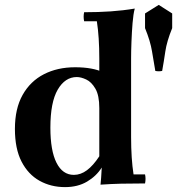

<svg xmlns="http://www.w3.org/2000/svg" viewBox="-20 -750 724 785"><path d="M391 5Q392 -4 393.5 -23.5Q395 -43 396 -65L386 -110V-510Q386 -599 376 -663H324Q320 -682 324 -700Q382 -700 433 -703.5Q484 -707 531 -715Q525 -693 522 -656Q519 -619 517.5 -579.5Q516 -540 516 -510V-190Q516 -101 526 -37H573Q577 -19 573 0Q515 0 475 1Q435 2 391 5ZM246 15Q188 15 141.5 -11Q95 -37 68 -89.5Q41 -142 41 -223Q41 -306 72.5 -362Q104 -418 159.5 -446.5Q215 -475 287 -475Q359 -475 403 -454Q447 -433 483 -398L386 -308Q386 -360 370 -387.5Q354 -415 332.5 -425Q311 -435 294 -435Q246 -435 216 -383.5Q186 -332 186 -228Q186 -134 211 -84.5Q236 -35 282 -35Q310 -35 335.5 -54Q361 -73 386 -111L396 -65Q374 -30 336 -7.5Q298 15 246 15ZM573 -695 629 -730 684 -695V-635Q662 -581 656 -540Q650 -499 643 -460Q629 -457 615 -460Q608 -499 601.5 -540Q595 -581 573 -635Z"/></svg>

Font: Poltawski Nowy
Style: Bold
Weight: 700
Designer: Adam Pótawski, Mateusz Machalski, Borys Kosmynka, Ania Wieluska
Foundry: Capitalics.wtf
Version: Version 1.001;gftools[0.9.25]